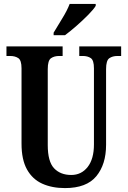

<svg xmlns="http://www.w3.org/2000/svg" viewBox="-20 -951 652 981"><path d="M312 10Q246 10 196 -12.5Q146 -35 118 -85Q90 -135 90 -217V-602Q90 -643 73.5 -654Q57 -665 32 -665H13V-714H300V-665H282Q257 -665 240.5 -653.5Q224 -642 224 -598V-210Q224 -125 256.5 -91Q289 -57 344 -57Q396 -57 428 -98Q460 -139 460 -213V-602Q460 -643 444 -654Q428 -665 403 -665H385V-714H599V-665H580Q555 -665 538.5 -653.5Q522 -642 522 -598V-211Q522 -111 472 -50.5Q422 10 312 10ZM254 -784Q274 -818 298.5 -857.5Q323 -897 336 -931H469V-921Q459 -904 431.5 -876Q404 -848 371.5 -819.5Q339 -791 312 -771H254Z"/></svg>

Font: Noto Serif Tamil ExtraCondensed
Style: Bold
Weight: 700
Width: 2
Designer: Indian Type Foundry, Tom Grace, and the Monotype Design Team
Foundry: Monotype Imaging Inc.
Version: Version 2.004; ttfautohint (v1.8.4.7-5d5b)